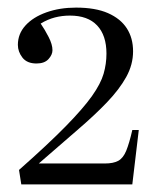

<svg xmlns="http://www.w3.org/2000/svg" viewBox="-20 -859 420 505"><path d="M36 -374 30 -412Q107 -480 153 -527Q199 -574 222 -606.5Q245 -639 252.5 -665Q260 -691 260 -718Q260 -766 235.5 -792Q211 -818 164 -818Q143 -818 124 -813Q105 -808 87 -797Q98 -781 108 -761.5Q118 -742 118 -727Q118 -715 107.5 -703.5Q97 -692 76 -692Q51 -692 39 -707.5Q27 -723 27 -741Q27 -770 47 -792Q67 -814 102 -826.5Q137 -839 180 -839Q231 -839 264 -824.5Q297 -810 313.5 -784.5Q330 -759 330 -724Q330 -689 312 -656.5Q294 -624 261.5 -590Q229 -556 183.5 -517Q138 -478 82 -429H256Q278 -429 291 -436Q304 -443 312 -462.5Q320 -482 328 -517H345L328 -374Z"/></svg>

Font: Literata 60pt Light
Style: Regular
Weight: 300
Designer: Latin by Veronika Burian and Jose Scaglione. Greek by Irene Vlachou. Cyrillic by Vera Evstafieva.
Foundry: TypeTogether
Version: Version 3.103;gftools[0.9.29]